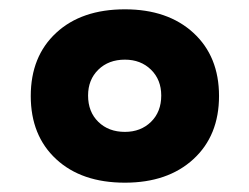

<svg xmlns="http://www.w3.org/2000/svg" viewBox="-20 -690 535 412"><path d="M248 -298Q155 -298 100.5 -348.5Q46 -399 46 -484Q46 -569 100.5 -619.5Q155 -670 248 -670Q340 -670 395 -619.5Q450 -569 450 -484Q450 -399 395 -348.5Q340 -298 248 -298ZM248 -407Q282 -407 304 -428.5Q326 -450 326 -485Q326 -519 304 -540.5Q282 -562 248 -562Q213 -562 191 -540.5Q169 -519 169 -485Q169 -450 191 -428.5Q213 -407 248 -407Z"/></svg>

Font: Elaine Sans
Style: Bold
Weight: 700
Designer: Wei Huang
Foundry: Wei Huang
Version: Version 2.001;December 24, 2019;FontCreator 12.0.0.2547 64-b